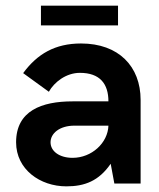

<svg xmlns="http://www.w3.org/2000/svg" viewBox="-20 -650 563 680"><path d="M125 -560H398V-630H125ZM237 -91C191 -91 159 -114 159 -146C159 -177 190 -205 244 -205H364C362 -144 305 -91 237 -91ZM215 10C280 10 330 -9 372 -70L385 0H478V-296C478 -415 400 -496 267 -496C175 -496 112 -459 62 -391L153 -325C172 -359 214 -392 263 -392C334 -392 364 -353 364 -291H237C128 -291 37 -258 37 -146C37 -50 122 10 215 10Z"/></svg>

Font: FREAK Grotesk
Style: Bold
Weight: 700
Designer: La Scuola Open Source
Foundry: La Scuola Open Source
Version: Version 1.000;PS 1.0;hotconv 1.0.72;makeotf.lib2.5.5900